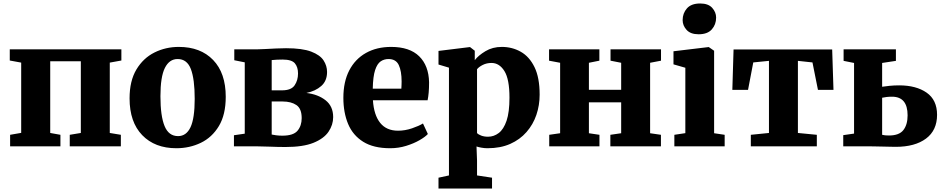

<svg xmlns="http://www.w3.org/2000/svg" viewBox="-20 -839 5410 1101"><path d="M38 0V-66L101.5 -77V-480L36 -492V-556H676V-492L609.5 -480V-76.5L673 -66V0H380V-66L443.5 -76.5V-487.5H268V-76.5L326.5 -66V0Z M723 -275Q723 -375 762.2 -440.5Q801.5 -506 865.8 -538Q930 -570 1005.5 -570Q1130 -570 1202.2 -495Q1274.5 -420 1274.5 -284Q1274.5 -181.5 1235.2 -116.2Q1196 -51 1131.5 -20Q1067 11 991.5 11Q868 11 795.5 -64Q723 -139 723 -275ZM1001 -58.5Q1048.5 -58.5 1072.5 -109.5Q1096.5 -160.5 1096.5 -272Q1096.5 -385.5 1074.5 -443Q1052.5 -500.5 998.5 -500.5Q951 -500.5 925.5 -449.5Q900 -398.5 900 -287Q900 -173.5 923.8 -116Q947.5 -58.5 1001 -58.5Z M1617 4Q1574.5 4 1527.8 2Q1481 0 1448 0H1321.5V-63.5L1383.5 -72.5V-481.5L1323.5 -493.5V-556H1452Q1470 -556 1500 -557.8Q1530 -559.5 1562.8 -561Q1595.5 -562.5 1620.5 -562.5Q1713.5 -562.5 1764.5 -543Q1815.5 -523.5 1835.5 -492.5Q1855.5 -461.5 1855.5 -426.5Q1855.5 -375 1822.2 -345.8Q1789 -316.5 1737 -306Q1804 -298 1847.2 -263.8Q1890.5 -229.5 1890.5 -167.5Q1890.5 -123 1864 -83.8Q1837.5 -44.5 1777.8 -20.2Q1718 4 1617 4ZM1538 -321H1597.5Q1650 -321 1669.5 -349.8Q1689 -378.5 1689 -417.5Q1689 -454.5 1670.8 -476Q1652.5 -497.5 1600.5 -497.5Q1566.5 -497.5 1538 -494.5ZM1599 -61Q1662.5 -61 1686.2 -89.5Q1710 -118 1710 -161.5Q1710 -216 1679.8 -236.5Q1649.5 -257 1601 -257H1538V-67.5Q1546.5 -65.5 1563.5 -63.2Q1580.5 -61 1599 -61Z M2217.5 11Q2122 11 2062.8 -26Q2003.5 -63 1976.2 -128.2Q1949 -193.5 1949 -278Q1949 -370.5 1983 -435.8Q2017 -501 2078.8 -535.5Q2140.5 -570 2223 -570Q2329 -570 2383.8 -516.2Q2438.5 -462.5 2440.5 -367Q2440.5 -333 2438.2 -308Q2436 -283 2432 -264H2118.5Q2124 -179.5 2160 -134.5Q2196 -89.5 2262.5 -89.5Q2302.5 -89.5 2342.8 -103.2Q2383 -117 2405.5 -131L2433.5 -70.5Q2418.5 -54 2385.5 -35Q2352.5 -16 2308.8 -2.5Q2265 11 2217.5 11ZM2117.5 -330.5H2281.5Q2282 -341 2282.5 -351.2Q2283 -361.5 2283 -372Q2283 -431 2266.8 -465.8Q2250.5 -500.5 2208 -500.5Q2182.5 -500.5 2162.8 -487Q2143 -473.5 2131 -437Q2119 -400.5 2117.5 -330.5Z M3074.5 -296Q3074.5 -235.5 3055.8 -180.2Q3037 -125 2999.2 -81.8Q2961.5 -38.5 2905.8 -13.8Q2850 11 2775.5 11Q2758.5 11 2740.5 7.8Q2722.5 4.5 2712.5 1L2715.5 82V167L2801.5 180V242H2494.5V180L2554.5 167V-451L2494.5 -469V-547L2673.5 -569H2675.5L2702.5 -548V-494Q2723 -521 2763.8 -545.5Q2804.5 -570 2857.5 -570Q2917 -570 2966.2 -542.2Q3015.5 -514.5 3045 -454.2Q3074.5 -394 3074.5 -296ZM2798.5 -478Q2771 -478 2748.5 -466.8Q2726 -455.5 2715.5 -442V-76Q2722.5 -68 2739.2 -61.5Q2756 -55 2778.5 -55Q2812 -55 2840 -76.2Q2868 -97.5 2884.8 -146.5Q2901.5 -195.5 2901.5 -279Q2901.5 -385 2872.5 -431.5Q2843.5 -478 2798.5 -478Z M3129.5 0V-66L3192 -75V-479L3128.5 -491V-556H3417V-491L3357 -479V-324H3542V-479L3481 -491V-556H3770.5V-491L3708 -479V-75L3770 -66V0H3480V-66L3542 -75V-252H3357V-75L3417.5 -66V0Z M3910 -75.5V-450.5L3842 -470V-545L4042.5 -569H4044.5L4075 -548V-75L4135.5 -66V0H3847V-66ZM3985.5 -642.5Q3940 -642.5 3917.2 -667.5Q3894.5 -692.5 3894.5 -723.5Q3894.5 -763 3919.2 -791Q3944 -819 3994.5 -819H3995.5Q4041.5 -819 4064 -794Q4086.5 -769 4086.5 -738Q4086.5 -698.5 4061.8 -670.5Q4037 -642.5 3986.5 -642.5Z M4285.5 0V-66L4389.5 -76.5V-490L4299.5 -481L4269.5 -323.5H4179.5L4186.5 -555.5H4752L4759.5 -323.5H4670.5L4639 -481L4555.5 -490V-76.5L4664 -66V0Z M4815.5 0V-64L4877.5 -73V-478L4817.5 -490V-556H5117.5V-490L5038.5 -478V-341.5Q5054 -344 5080.5 -346.8Q5107 -349.5 5136 -349.5Q5233.5 -349.5 5293.5 -307.8Q5353.5 -266 5353.5 -180.5Q5353.5 -91.5 5290 -44.2Q5226.5 3 5116.5 3Q5108.5 3 5087.8 2.5Q5067 2 5041.5 1.5Q5016 1 4993 0.5Q4970 0 4957.5 0ZM5077.5 -62Q5136 -62 5160.2 -93Q5184.5 -124 5184.5 -177.5Q5184.5 -284.5 5095 -284.5Q5079 -284.5 5064.2 -282.8Q5049.5 -281 5038.5 -278.5V-66Q5053 -62 5077.5 -62Z"/></svg>

Font: Merriweather Black
Style: Regular
Weight: 900
Designer: Eben Sorkin
Foundry: Eben Sorkin
Version: Version 2.200;gftools[0.9.31]